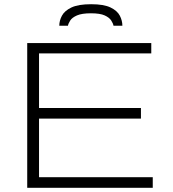

<svg xmlns="http://www.w3.org/2000/svg" viewBox="-20 -890 818 910"><path d="M109 0V-686H697V-637H165V-378H648V-328H165V-50H704V0ZM261 -768Q261 -792 273.5 -815.5Q286 -839 318.5 -854.5Q351 -870 412 -870Q472 -870 504 -854.5Q536 -839 548 -815.5Q560 -792 560 -768H518Q516 -779 507 -793Q498 -807 476 -817Q454 -827 411 -827Q368 -827 345 -817Q322 -807 313 -793Q304 -779 302 -768Z"/></svg>

Font: Archivo SemiExpanded Thin
Style: Regular
Weight: 250
Width: 6
Designer: Hector Gatti
Foundry: Omnibus-Type
Version: Version 2.001